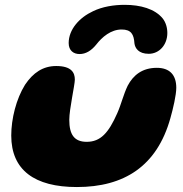

<svg xmlns="http://www.w3.org/2000/svg" viewBox="-20 -737 757 794"><path d="M309 -513.5C334.5 -513.5 357 -527 377.5 -552C402.5 -584.5 439 -615 483 -615C522.5 -615 533.5 -595 536 -557.5C538.5 -538 553 -514.5 595 -514.5C639 -514.5 672 -552 672 -600.5C672 -623 665.5 -644.5 653 -660.5C620.5 -700.5 561 -717 495.5 -717C450.5 -717 403.5 -709.5 364.5 -690.5C308.5 -664.5 264 -615.5 264 -559C264 -528 284 -513.5 309 -513.5ZM298 36.5C493 36.5 629 -49.5 684.5 -248C696 -288 709 -344.5 709 -374C709 -428 681 -456.5 628.5 -456.5C569 -456.5 531.5 -427 508 -382.5C490 -345 482 -307.5 465 -269C429 -187.5 396 -150.5 338.5 -150.5C288 -150.5 266.5 -179.5 266.5 -241.5C266.5 -285.5 289.5 -385.5 289.5 -408C289.5 -436.5 275.5 -464 212.5 -464C158 -464 117 -436.5 83.5 -386.5C47 -328 26.5 -245.5 26.5 -176.5C26.5 -33.5 123 36.5 298 36.5Z"/></svg>

Font: Gluten
Style: Bold Italic
Weight: 700
Italic angle: -13°
Designer: Tyler Finck
Foundry: Etcetera Type Company
Version: Version 0.920